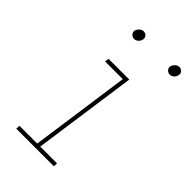

<svg xmlns="http://www.w3.org/2000/svg" viewBox="-170 -574 628 628"><g transform="rotate(45 144.0 -260.0)"><path d="M36 -14 35 0H209L210 -14H132L183 -375H87L85 -361H167L118 -14ZM247 -500Q246 -492 251.5 -486Q257 -480 265 -480Q273 -480 279.5 -486Q286 -492 287 -500Q289 -508 283.5 -514Q278 -520 270 -520Q262 -520 255.5 -514Q249 -508 247 -500ZM82 -500Q81 -492 86.5 -486Q92 -480 100 -480Q108 -480 114.5 -486Q121 -492 122 -500Q124 -508 118.5 -514Q113 -520 105 -520Q97 -520 90.5 -514Q84 -508 82 -500Z"/></g></svg>

Font: Josefin Slab Thin
Style: Italic
Weight: 100
Italic angle: -12°
Designer: Santiago Orozco
Foundry: Typemade
Version: Version 2.000